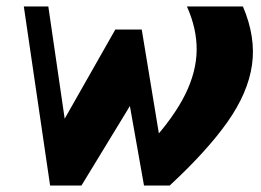

<svg xmlns="http://www.w3.org/2000/svg" viewBox="-20 -574 808 594"><path d="M135 0 53.7 -554H129.5L184.5 -176.7H163L336.8 -482.7H418.5L477 -128L446 -132Q518.3 -211.7 552.9 -281.6Q587.5 -351.5 588.4 -418.1Q589.3 -484.7 558.3 -554H731.5Q772 -459.2 759.6 -373Q747.2 -286.7 683.9 -196.9Q620.5 -107 505 0H425.5L377 -273.3H398.5L232 0Z"/></svg>

Font: Savate ExtraLight
Style: Italic
Weight: 200
Italic angle: -11°
Designer: Max Esnée
Foundry: Plomb Type
Version: Version 2.000